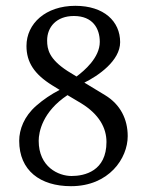

<svg xmlns="http://www.w3.org/2000/svg" viewBox="-20 -630 505 660"><path d="M393 -485C393 -557 337 -610 239 -610C137 -610 71 -549 71 -472C71 -416 98 -375 159 -337L185 -321C156 -306 129 -288 104 -266C63 -230 46 -185 46 -146C46 -44 118 10 224 10C355 10 419 -86 419 -162C419 -220 394 -271 341 -303L270 -346C317 -369 393 -421 393 -485ZM226 -25C181 -25 113 -56 113 -146C113 -176 126 -246 212 -303L259 -275C321 -237 346 -190 346 -142C346 -42 271 -25 226 -25ZM234 -575C299 -575 323 -532 323 -486C323 -432 270 -387 243 -367L212 -386C149 -427 142 -460 142 -491C142 -537 174 -575 234 -575Z"/></svg>

Font: Libertinus Math
Style: Regular
Weight: 400
Designer: Philipp H. Poll, Khaled Hosny
Foundry: Caleb Maclennan
Version: Version 7.050;RELEASE